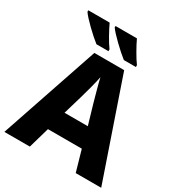

<svg xmlns="http://www.w3.org/2000/svg" viewBox="-213 -1073 1132 1214"><g transform="rotate(30 353.5 -465.5)"><path d="M273.9 -931.2V-920.9C295.9 -887.7 382.8 -805.2 427.2 -771H515.1V-784.2C501 -803.2 486.3 -827.1 470.2 -855C454.1 -882.8 440.9 -908.2 430.2 -931.2ZM75.2 -931.2V-920.9C95.7 -887.7 182.6 -805.2 227.1 -771H314.9V-784.2C300.8 -803.2 286.1 -827.1 270.5 -855C254.9 -882.8 241.7 -908.2 231 -931.2ZM707 0 460.9 -716.8H243.2L0 0H186L230 -152.8H477.1L521 0ZM439 -294.9H269L311 -438C320.3 -469.7 345.7 -561 353 -603C362.3 -561 387.7 -472.2 397 -438Z"/></g></svg>

Font: Noto Reveo Sans
Style: Regular
Weight: 800
Designer: Monotype Design Team
Foundry: Monotype Imaging Inc.
Version: Version 2.007